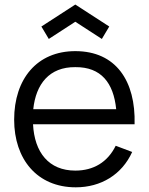

<svg xmlns="http://www.w3.org/2000/svg" viewBox="-20 -801 649 837"><path d="M308.3 -706.2 424 -631.2 456.3 -685.4 308.3 -781.2 160.4 -685.4 192.7 -631.2ZM124 -259.4H566.7C571.9 -447.9 485.4 -578.1 308.3 -578.1C141.7 -578.1 41.7 -457.3 41.7 -279.2C41.7 -107.3 141.7 15.6 310.4 15.6C419.8 15.6 511.5 -39.6 556.2 -138.5L484.4 -165.6C449 -93.8 387.5 -57.3 308.3 -57.3C192.7 -57.3 130.2 -136.5 124 -259.4ZM308.3 -508.3C420.8 -509.4 475 -439.6 486.5 -325H125C136.5 -434.4 194.8 -509.4 308.3 -508.3Z"/></svg>

Font: Manrope3
Style: Regular
Weight: 400
Width: 4
Designer: Mikhail Sharanda
Foundry: Mikhail Sharanda
Version: Version 3.000;PS 003.000;hotconv 1.0.88;makeotf.lib2.5.64775